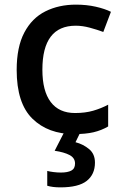

<svg xmlns="http://www.w3.org/2000/svg" viewBox="-20 -569 531 829"><path d="M300 10Q188 10 120 -56.5Q52 -123 52 -267Q52 -366 85 -428.5Q118 -491 176 -520Q234 -549 308 -549Q354 -549 393.5 -540Q433 -531 459 -518L426 -431Q399 -441 367.5 -449.5Q336 -458 307 -458Q163 -458 163 -268Q163 -176 199 -128.5Q235 -81 304 -81Q348 -81 382.5 -91Q417 -101 447 -117V-23Q418 -6 384 2Q350 10 300 10ZM390 133Q390 184 354.5 212Q319 240 241 240Q207 240 184 233V169Q195 172 211.5 174Q228 176 243 176Q272 176 288 167.5Q304 159 304 137Q304 113 280.5 100.5Q257 88 216 82L258 0H328L306 45Q340 54 365 75Q390 96 390 133Z"/></svg>

Font: Noto Sans Sora Sompeng Medium
Style: Regular
Weight: 500
Designer: Monotype Design Team. David Williams.
Foundry: Monotype Imaging Inc.
Version: Version 2.101; ttfautohint (v1.8.4.7-5d5b)